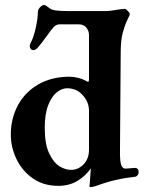

<svg xmlns="http://www.w3.org/2000/svg" viewBox="-20 -742 593 781"><path d="M344 17 346 -7Q349 -49 349 -51V-57Q331 -29 297 -7.5Q263 14 217 14Q157 14 113.5 -16.5Q70 -47 47 -95Q24 -143 24 -195Q24 -260 53 -314Q82 -368 136.5 -399Q191 -430 263 -430Q280 -430 299 -425Q318 -420 328 -414Q331 -413 333.5 -411Q336 -409 338 -409Q342 -409 342 -422V-599Q342 -617 331 -630Q320 -643 300 -643H222Q209 -643 198 -631.5Q187 -620 170 -595Q164 -588 160 -582Q156 -576 153 -572Q150 -569 138 -553.5Q126 -538 116 -538Q109 -538 105 -543Q101 -548 101 -554Q101 -560 105 -568Q116 -588 125 -627Q134 -666 134 -692Q134 -704 143.5 -713Q153 -722 159 -722Q165 -722 184 -707Q195 -697 256 -697H407Q429 -697 461 -703Q468 -704 474.5 -705Q481 -706 488 -706Q492 -706 500 -697.5Q508 -689 508 -685Q508 -681 498 -661Q488 -641 479.5 -609.5Q471 -578 471 -529L468 -120Q468 -86 473 -71Q478 -56 491 -56Q498 -56 528 -59H530Q536 -59 540 -54.5Q544 -50 544 -42Q544 -34 539 -28.5Q534 -23 529 -23Q446 -14 375 13Q370 15 362 17Q354 19 347 19Q344 19 344 17ZM342 -132V-291Q342 -327 316.5 -355Q291 -383 253 -383Q232 -383 211 -366.5Q190 -350 176 -314Q162 -278 162 -222Q162 -155 180.5 -117Q199 -79 223 -65Q247 -51 268 -51Q299 -51 320.5 -74Q342 -97 342 -132Z"/></svg>

Font: EB Garamond
Style: Bold
Weight: 700
Designer: Georg Duffner and Octavio Pardo
Foundry: Georg Duffner
Version: Version 1.000; ttfautohint (v1.6)